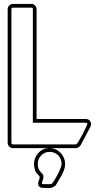

<svg xmlns="http://www.w3.org/2000/svg" viewBox="-20 -753 518 976"><path d="M199 202Q188 202 181 196.5Q174 191 174 180Q174 171 178 163Q182 155 182 146Q180 144 179 142Q178 140 177 138Q163 127 158 112Q153 97 153 80Q153 50 173.5 26Q194 2 225 0H46Q35 0 27 -8Q19 -16 19 -27V-706Q19 -717 27 -725Q35 -733 46 -733H141Q151 -733 158.5 -724.5Q166 -716 166 -706V-148H417Q428 -148 435.5 -140.5Q443 -133 443 -122Q443 -114 439 -109H440L389 -13V-14Q386 -9 379 -4.5Q372 0 366 0H238Q253 1 266.5 8Q280 15 290 26Q300 37 305.5 51Q311 65 311 80Q311 95 306 109.5Q301 124 293.5 138Q286 152 277.5 165Q269 178 263 190Q253 197 247 199.5Q241 202 235 202.5Q229 203 221 202.5Q213 202 199 202ZM147 -129V-706Q147 -714 141 -714H46Q38 -714 38 -706V-27Q38 -19 46 -19H366Q370 -19 379.5 -34.5Q389 -50 399 -69Q409 -88 416.5 -104.5Q424 -121 424 -122Q424 -129 417 -129ZM240 183Q243 183 251.5 170.5Q260 158 269 141.5Q278 125 285.5 107.5Q293 90 293 80Q293 54 275.5 36.5Q258 19 232 19Q207 19 189.5 37Q172 55 172 80Q172 97 176.5 106Q181 115 186.5 121Q192 127 196.5 132Q201 137 201 146Q201 155 197 163.5Q193 172 193 179Q193 183 199 183Z"/></svg>

Font: RonaldsonGothicLicht
Style: Regular
Weight: 400
Designer: Mr. Robertson for MacKellar, Smiths & Jordan Co. Philadelphia
Foundry: CAT-Fonts Peter Wiegel
Version: 1.000